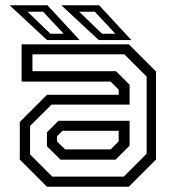

<svg xmlns="http://www.w3.org/2000/svg" viewBox="-20 -708 666 728"><path d="M158 0 55 -103V-245.5L158 -348.5H430V-368L399.5 -398.5H62V-540H468.5L571.5 -437V-103L468.5 0ZM209.5 -102.5 158 -153.5V-206.5L201.5 -250H471.5V-156L418 -102.5ZM178 -38.5H449.5L536 -125V-417.5L451.5 -502H103V-438H420L471.5 -386.5V-311.5H175.5L94 -230.5V-122.5ZM227 -141.5H399.5L430 -172V-212H217L196 -191V-172ZM478 -556H354.5L212.5 -688H356ZM417.5 -580 339.5 -663.5H280.5L367 -580ZM282 -556H158.5L16.5 -688H160ZM221.5 -580 143.5 -663.5H84.5L171 -580Z"/></svg>

Font: Tourney
Style: Regular
Weight: 400
Designer: Tyler Finck
Foundry: Etcetera Type Co
Version: Version 1.015